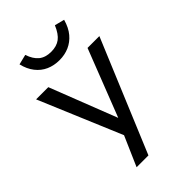

<svg xmlns="http://www.w3.org/2000/svg" viewBox="-263 -814 1090 1090"><g transform="rotate(-45 282.0 -269.0)"><path d="M159 180 252 -33V36L28 -496H126L283 -93H284L441 -496H536L254 180ZM280 -559Q236 -559 200 -575Q164 -591 138.5 -623.5Q113 -656 102 -703L163 -718Q178 -672 206 -649Q234 -626 280 -626Q324 -626 352 -647Q380 -668 401 -718L460 -703Q446 -653 419.5 -621.5Q393 -590 357.5 -574.5Q322 -559 280 -559Z"/></g></svg>

Font: Nunito Sans 7pt
Style: Regular
Weight: 400
Designer: Vernon Adams
Foundry: Vernon Adams
Version: Version 3.101;gftools[0.9.27]